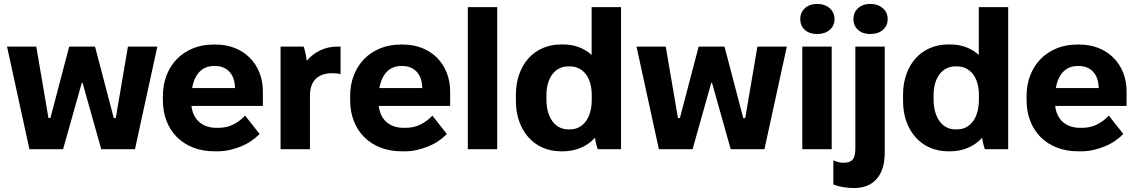

<svg xmlns="http://www.w3.org/2000/svg" viewBox="-20 -756 5756 973"><path d="M129 0H299.8L394.4 -336H398.4L493 0H664L777.4 -520H628.4L566.6 -157.6H556.6L461.6 -520H330.6L235.6 -158H225.6L163.8 -520H15.6Z M1067 10.8H1082.8Q1113 10.8 1143 4.2Q1173 -2.4 1200.7 -13.7Q1228.4 -25 1252.7 -41.4Q1277 -57.8 1295.6 -77L1222.2 -170Q1198.4 -144.2 1164.3 -126.2Q1130.2 -108.2 1086.4 -108.2H1077Q1050 -108.2 1027.8 -115.8Q1005.6 -123.4 989.5 -137.6Q973.4 -151.8 963.4 -172.3Q953.4 -192.8 950.4 -218.6V-219.2H1312.2V-292.6Q1312.2 -344.6 1294.7 -388.2Q1277.2 -431.8 1245.5 -463.5Q1213.8 -495.2 1169.9 -512.7Q1126 -530.2 1073.6 -530.2H1061.4Q1004.6 -530.2 957.5 -510.9Q910.4 -491.6 876.6 -457.1Q842.8 -422.6 824.1 -374.4Q805.4 -326.2 805.4 -268.4V-248.8Q805.4 -190.4 824.1 -142.6Q842.8 -94.8 877.2 -60.6Q911.6 -26.4 959.9 -7.8Q1008.2 10.8 1067 10.8ZM953.8 -309.6Q958.2 -336 967.6 -356.7Q977 -377.4 990.7 -391.7Q1004.4 -406 1022.6 -413.7Q1040.8 -421.4 1062.4 -421.4H1071.8Q1093.4 -421.4 1111.3 -414Q1129.2 -406.6 1142.3 -392.7Q1155.4 -378.8 1162.7 -358.7Q1170 -338.6 1170.8 -313.2V-309.6Z M1401.8 0H1550.8V-273.6Q1550.8 -300 1558.2 -321Q1565.6 -342 1580 -356.2Q1594.4 -370.4 1615.5 -377.7Q1636.6 -385 1663.4 -385Q1674.4 -385 1686.1 -383.9Q1697.8 -382.8 1705.8 -380V-520H1691.4Q1642.8 -520 1602.9 -500.9Q1563 -481.8 1534.4 -448Q1533 -464.4 1528.5 -484.6Q1524 -504.8 1519 -520H1401.8Z M2016 10.8H2031.8Q2062 10.8 2092 4.2Q2122 -2.4 2149.7 -13.7Q2177.4 -25 2201.7 -41.4Q2226 -57.8 2244.6 -77L2171.2 -170Q2147.4 -144.2 2113.3 -126.2Q2079.2 -108.2 2035.4 -108.2H2026Q1999 -108.2 1976.8 -115.8Q1954.6 -123.4 1938.5 -137.6Q1922.4 -151.8 1912.4 -172.3Q1902.4 -192.8 1899.4 -218.6V-219.2H2261.2V-292.6Q2261.2 -344.6 2243.7 -388.2Q2226.2 -431.8 2194.5 -463.5Q2162.8 -495.2 2118.9 -512.7Q2075 -530.2 2022.6 -530.2H2010.4Q1953.6 -530.2 1906.5 -510.9Q1859.4 -491.6 1825.6 -457.1Q1791.8 -422.6 1773.1 -374.4Q1754.4 -326.2 1754.4 -268.4V-248.8Q1754.4 -190.4 1773.1 -142.6Q1791.8 -94.8 1826.2 -60.6Q1860.6 -26.4 1908.9 -7.8Q1957.2 10.8 2016 10.8ZM1902.8 -309.6Q1907.2 -336 1916.6 -356.7Q1926 -377.4 1939.7 -391.7Q1953.4 -406 1971.6 -413.7Q1989.8 -421.4 2011.4 -421.4H2020.8Q2042.4 -421.4 2060.3 -414Q2078.2 -406.6 2091.3 -392.7Q2104.4 -378.8 2111.7 -358.7Q2119 -338.6 2119.8 -313.2V-309.6Z M2350.8 0H2499.8V-720H2350.8Z M2823.8 10.8H2831.6Q2882.2 10.8 2923.9 -7.2Q2965.6 -25.2 2995.4 -57.8Q2997.4 -42.6 3001.1 -26.9Q3004.8 -11.2 3009.2 0H3127.2V-720H2978.2V-477.6Q2949.6 -503.6 2912.9 -517.2Q2876.2 -530.8 2832.2 -530.8H2823.8Q2772.8 -530.8 2730.4 -512.3Q2688 -493.8 2657.9 -460.1Q2627.8 -426.4 2611.1 -379.5Q2594.4 -332.6 2594.4 -275.4V-244.6Q2594.4 -187.8 2611.1 -141Q2627.8 -94.2 2657.9 -60.2Q2688 -26.2 2730.4 -7.7Q2772.8 10.8 2823.8 10.8ZM2859.4 -100.4Q2834.8 -100.4 2814.4 -111Q2794 -121.6 2779.7 -141.2Q2765.4 -160.8 2757.3 -188.7Q2749.2 -216.6 2749.2 -251.2V-274.2Q2749.2 -307.6 2757.3 -334.6Q2765.4 -361.6 2779.7 -380.3Q2794 -399 2814.4 -409.3Q2834.8 -419.6 2859.4 -419.6H2868.6Q2893.2 -419.6 2913.6 -409.3Q2934 -399 2948.6 -380.3Q2963.2 -361.6 2971 -334.6Q2978.8 -307.6 2978.8 -274.2V-251.2Q2978.8 -217 2971.2 -189.1Q2963.6 -161.2 2949 -141.4Q2934.4 -121.6 2914 -111Q2893.6 -100.4 2868.6 -100.4Z M3319 0H3489.8L3584.4 -336H3588.4L3683 0H3854L3967.4 -520H3818.4L3756.6 -157.6H3746.6L3651.6 -520H3520.6L3425.6 -158H3415.6L3353.8 -520H3205.6Z M4045.8 0H4194.8V-520H4045.8ZM4120.6 -583.6Q4160.2 -583.6 4184.6 -604.5Q4209 -625.4 4209 -659Q4209 -693.2 4184.3 -714.6Q4159.6 -736 4120.6 -736Q4082.8 -736 4059.2 -714.6Q4035.6 -693.2 4035.6 -659Q4035.6 -625.4 4058.9 -604.5Q4082.2 -583.6 4120.6 -583.6Z M4307.4 197Q4382.4 197 4423 150.4Q4463.6 103.8 4463.6 17.6V-520H4314.6V-3.4Q4314.6 37.4 4300.7 53.1Q4286.8 68.8 4255 68.8Q4241 68.8 4228.4 65.5Q4215.8 62.2 4203.2 56.6V179Q4227.6 188.4 4255 192.7Q4282.4 197 4307.4 197ZM4390 -583.6Q4429.6 -583.6 4454 -604.5Q4478.4 -625.4 4478.4 -659Q4478.4 -693.2 4453.7 -714.6Q4429 -736 4390 -736Q4352.2 -736 4328.6 -714.6Q4305 -693.2 4305 -659Q4305 -625.4 4328.3 -604.5Q4351.6 -583.6 4390 -583.6Z M4785.8 10.8H4793.6Q4844.2 10.8 4885.9 -7.2Q4927.6 -25.2 4957.4 -57.8Q4959.4 -42.6 4963.1 -26.9Q4966.8 -11.2 4971.2 0H5089.2V-720H4940.2V-477.6Q4911.6 -503.6 4874.9 -517.2Q4838.2 -530.8 4794.2 -530.8H4785.8Q4734.8 -530.8 4692.4 -512.3Q4650 -493.8 4619.9 -460.1Q4589.8 -426.4 4573.1 -379.5Q4556.4 -332.6 4556.4 -275.4V-244.6Q4556.4 -187.8 4573.1 -141Q4589.8 -94.2 4619.9 -60.2Q4650 -26.2 4692.4 -7.7Q4734.8 10.8 4785.8 10.8ZM4821.4 -100.4Q4796.8 -100.4 4776.4 -111Q4756 -121.6 4741.7 -141.2Q4727.4 -160.8 4719.3 -188.7Q4711.2 -216.6 4711.2 -251.2V-274.2Q4711.2 -307.6 4719.3 -334.6Q4727.4 -361.6 4741.7 -380.3Q4756 -399 4776.4 -409.3Q4796.8 -419.6 4821.4 -419.6H4830.6Q4855.2 -419.6 4875.6 -409.3Q4896 -399 4910.6 -380.3Q4925.2 -361.6 4933 -334.6Q4940.8 -307.6 4940.8 -274.2V-251.2Q4940.8 -217 4933.2 -189.1Q4925.6 -161.2 4911 -141.4Q4896.4 -121.6 4876 -111Q4855.6 -100.4 4830.6 -100.4Z M5444 10.8H5459.8Q5490 10.8 5520 4.2Q5550 -2.4 5577.7 -13.7Q5605.4 -25 5629.7 -41.4Q5654 -57.8 5672.6 -77L5599.2 -170Q5575.4 -144.2 5541.3 -126.2Q5507.2 -108.2 5463.4 -108.2H5454Q5427 -108.2 5404.8 -115.8Q5382.6 -123.4 5366.5 -137.6Q5350.4 -151.8 5340.4 -172.3Q5330.4 -192.8 5327.4 -218.6V-219.2H5689.2V-292.6Q5689.2 -344.6 5671.7 -388.2Q5654.2 -431.8 5622.5 -463.5Q5590.8 -495.2 5546.9 -512.7Q5503 -530.2 5450.6 -530.2H5438.4Q5381.6 -530.2 5334.5 -510.9Q5287.4 -491.6 5253.6 -457.1Q5219.8 -422.6 5201.1 -374.4Q5182.4 -326.2 5182.4 -268.4V-248.8Q5182.4 -190.4 5201.1 -142.6Q5219.8 -94.8 5254.2 -60.6Q5288.6 -26.4 5336.9 -7.8Q5385.2 10.8 5444 10.8ZM5330.8 -309.6Q5335.2 -336 5344.6 -356.7Q5354 -377.4 5367.7 -391.7Q5381.4 -406 5399.6 -413.7Q5417.8 -421.4 5439.4 -421.4H5448.8Q5470.4 -421.4 5488.3 -414Q5506.2 -406.6 5519.3 -392.7Q5532.4 -378.8 5539.7 -358.7Q5547 -338.6 5547.8 -313.2V-309.6Z"/></svg>

Font: Fixel Variable
Style: Regular
Weight: 100
Width: 3
Designer: AlfaBravo + MacPaw
Foundry: Kyrylo Tkachov, Marchela Mozhyna, Serhii Makarenko, Maria Weinstein, Zakhar Kryvoshyya
Version: Version 1.211